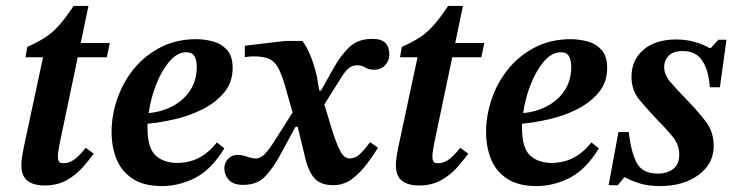

<svg xmlns="http://www.w3.org/2000/svg" viewBox="-20 -613 2475 647"><path d="M130 12Q93 12 72.5 -4Q52 -20 52 -57Q52 -69 54.5 -85.5Q57 -102 60 -116L125 -420H66L72 -455Q108 -471 132.5 -487Q157 -503 178.5 -527Q200 -551 228 -593H278L252 -468H350L340 -420H242L182 -134Q182 -134 178.5 -115.5Q175 -97 175 -84Q175 -75 178.5 -69Q182 -63 194 -63Q212 -63 229 -74.5Q246 -86 269 -115L296 -95Q281 -75 259.5 -50Q238 -25 206 -6.5Q174 12 130 12Z M526 14Q464 14 426.5 -11Q389 -36 372.5 -77Q356 -118 356 -168Q356 -225 375.5 -281Q395 -337 432 -382Q469 -427 522 -454Q575 -481 641 -481Q667 -481 695.5 -474Q724 -467 744 -446Q764 -425 764 -384Q764 -336 736 -302Q708 -268 664 -245.5Q620 -223 570 -211.5Q520 -200 477 -196Q477 -190 477 -183Q477 -114 504.5 -89Q532 -64 577 -64Q616 -64 649 -80.5Q682 -97 711 -133L736 -113Q692 -41 637.5 -13.5Q583 14 526 14ZM481 -232Q526 -236 563 -256Q600 -276 621.5 -309.5Q643 -343 643 -387Q643 -411 635 -424Q627 -437 608 -437Q578 -437 551.5 -406.5Q525 -376 506.5 -329Q488 -282 481 -232Z M1103 11Q1060 11 1039 -13Q1018 -37 1007 -87L983 -186H976L921 -85Q899 -45 872.5 -17.5Q846 10 799 10Q766 10 751 -7Q736 -24 736 -45Q736 -64 748.5 -77.5Q761 -91 780 -91Q796 -91 813 -85Q830 -79 843 -79Q853 -79 865 -87.5Q877 -96 898 -127L966 -234L941 -322Q929 -364 916.5 -386Q904 -408 885 -415.5Q866 -423 835 -423Q825 -423 816.5 -422Q808 -421 805 -420V-459L941 -475H999Q1028 -437 1047 -359L1056 -308H1062L1105 -385Q1128 -426 1157 -454Q1186 -482 1234 -482Q1266 -482 1279 -468Q1292 -454 1292 -429Q1292 -409 1278 -393.5Q1264 -378 1241 -378Q1223 -378 1211 -385.5Q1199 -393 1184 -393Q1167 -393 1155 -383Q1143 -373 1130 -352L1073 -261L1095 -188Q1113 -129 1126.5 -104Q1140 -79 1158 -79Q1177 -79 1193 -94Q1209 -109 1227 -134L1254 -115Q1240 -93 1218.5 -63.5Q1197 -34 1168.5 -11.5Q1140 11 1103 11Z M1392 12Q1355 12 1334.5 -4Q1314 -20 1314 -57Q1314 -69 1316.5 -85.5Q1319 -102 1322 -116L1387 -420H1328L1334 -455Q1370 -471 1394.5 -487Q1419 -503 1440.5 -527Q1462 -551 1490 -593H1540L1514 -468H1612L1602 -420H1504L1444 -134Q1444 -134 1440.5 -115.5Q1437 -97 1437 -84Q1437 -75 1440.5 -69Q1444 -63 1456 -63Q1474 -63 1491 -74.5Q1508 -86 1531 -115L1558 -95Q1543 -75 1521.5 -50Q1500 -25 1468 -6.5Q1436 12 1392 12Z M1788 14Q1726 14 1688.5 -11Q1651 -36 1634.5 -77Q1618 -118 1618 -168Q1618 -225 1637.5 -281Q1657 -337 1694 -382Q1731 -427 1784 -454Q1837 -481 1903 -481Q1929 -481 1957.5 -474Q1986 -467 2006 -446Q2026 -425 2026 -384Q2026 -336 1998 -302Q1970 -268 1926 -245.5Q1882 -223 1832 -211.5Q1782 -200 1739 -196Q1739 -190 1739 -183Q1739 -114 1766.5 -89Q1794 -64 1839 -64Q1878 -64 1911 -80.5Q1944 -97 1973 -133L1998 -113Q1954 -41 1899.5 -13.5Q1845 14 1788 14ZM1743 -232Q1788 -236 1825 -256Q1862 -276 1883.5 -309.5Q1905 -343 1905 -387Q1905 -411 1897 -424Q1889 -437 1870 -437Q1840 -437 1813.5 -406.5Q1787 -376 1768.5 -329Q1750 -282 1743 -232Z M2204 14Q2164 14 2135.5 5Q2107 -4 2087 -15H2083L2062 11H2031L2064 -168H2099Q2106 -101 2125.5 -64.5Q2145 -28 2196 -28Q2229 -28 2249 -44Q2269 -60 2269 -92Q2269 -124 2249 -149.5Q2229 -175 2196 -208Q2161 -245 2134.5 -277Q2108 -309 2108 -354Q2108 -411 2148.5 -445.5Q2189 -480 2258 -480Q2294 -480 2323.5 -471Q2353 -462 2371 -451H2375L2401 -479H2428L2406 -319H2372Q2368 -376 2346.5 -408.5Q2325 -441 2281 -441Q2248 -441 2233 -425Q2218 -409 2218 -387Q2218 -361 2239.5 -336Q2261 -311 2296 -275Q2334 -236 2359.5 -202Q2385 -168 2385 -121Q2385 -61 2334 -23.5Q2283 14 2204 14Z"/></svg>

Font: STIX Two Text SemiBold
Style: Italic
Weight: 600
Italic angle: -12°
Designer: Ross Mills, John Hudson & Paul Hanslow, Tiro Typeworks Ltd; with prior portions MicroPress Inc. and Coen Hoffman, Elsevi
Foundry: Tiro Typeworks Ltd
Version: Version 2.13 b171